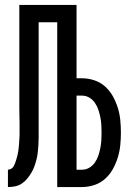

<svg xmlns="http://www.w3.org/2000/svg" viewBox="-20 -755 540 775"><path d="M12 0V-70Q19 -70 25.5 -74Q32 -78 35.5 -84.5Q39 -91 41.5 -98Q44 -105 46 -112Q48 -119 50 -126Q52 -133 53 -140Q54 -147 55 -154.5Q56 -162 56.5 -169Q57 -176 57.5 -183.5Q58 -191 58.5 -198.5Q59 -206 59 -213Q59 -220 59 -228V-255Q59 -270 58.5 -285Q58 -300 58 -315V-735H289V-439H311Q336 -439 360.5 -431Q385 -423 404 -406Q423 -389 435.5 -366.5Q448 -344 455.5 -320Q463 -296 465.5 -270.5Q468 -245 468 -220Q468 -194 465.5 -169Q463 -144 455.5 -119.5Q448 -95 435.5 -72.5Q423 -50 404 -33Q385 -16 360.5 -8Q336 0 311 0H211V-665H136V-228Q136 -214 136 -199Q136 -184 135 -169.5Q134 -155 132.5 -140.5Q131 -126 127.5 -112Q124 -98 119 -84Q114 -70 106.5 -57.5Q99 -45 89.5 -33.5Q80 -22 68 -14Q56 -6 41.5 -3Q27 0 12 0ZM289 -70H311Q327 -70 340.5 -78Q354 -86 363 -99Q372 -112 377 -127Q382 -142 385 -157.5Q388 -173 389 -188.5Q390 -204 390 -220Q390 -235 389 -251Q388 -267 385 -282Q382 -297 377 -312Q372 -327 363 -340Q354 -353 340.5 -361Q327 -369 311 -369H289Z"/></svg>

Font: Iosevka SS18
Style: Regular
Weight: 400
Monospace: yes
Designer: Belleve Invis
Foundry: Belleve Invis
Version: Version 25.1.1; ttfautohint (v1.8.4)